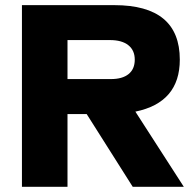

<svg xmlns="http://www.w3.org/2000/svg" viewBox="-20 -723 752 743"><path d="M64.9 0V-703.1H422.4Q675.8 -703.1 675.8 -492.2Q675.8 -326.2 503.9 -291L691.4 0H493.7L315.4 -281.7H241.2V0ZM241.2 -417H409.2Q453.6 -417 477.5 -436.3Q501.5 -455.6 501.5 -492.2Q501.5 -528.3 476.6 -548.1Q451.7 -567.9 405.8 -567.9H241.2Z"/></svg>

Font: Schibsted Grotesk ExtraBold
Style: Regular
Weight: 800
Designer: Bakken & Baeck AS, Henrik Kongsvoll
Foundry: Schibsted ASA
Version: Version 1.100; ttfautohint (v1.8.4.7-5d5b);gftools[0.9.25]